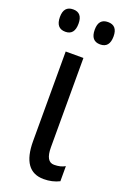

<svg xmlns="http://www.w3.org/2000/svg" viewBox="-153 -766 544 824"><g transform="rotate(20 118.5 -354.0)"><path d="M144 -537H63V-128Q63 10 161 10Q200 10 232 -6V-75Q212 -63 182 -63Q144 -63 144 -129ZM148 -668Q148 -616 191 -616Q234 -616 234 -668Q234 -718 191 -718Q148 -718 148 -668ZM-11 -668Q-11 -616 32 -616Q74 -616 74 -668Q74 -718 32 -718Q-11 -718 -11 -668Z"/></g></svg>

Font: Noto Sans Display Condensed
Style: Regular
Weight: 400
Width: 3
Designer: Monotype Design Team
Foundry: Monotype Imaging Inc.
Version: Version 1.900